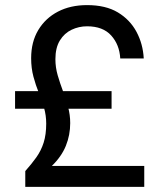

<svg xmlns="http://www.w3.org/2000/svg" viewBox="-20 -732 637 752"><path d="M79 0V-62Q104 -90 122.5 -116Q141 -142 151 -173.5Q161 -205 161 -248Q161 -280 152.5 -309.5Q144 -339 132 -368.5Q120 -398 111 -431.5Q102 -465 102 -504Q102 -568 130 -614.5Q158 -661 207 -686.5Q256 -712 321 -712Q394 -712 441.5 -683.5Q489 -655 514.5 -607.5Q540 -560 543 -503H451Q448 -557 415.5 -593Q383 -629 321 -629Q289 -629 260.5 -615.5Q232 -602 214.5 -573.5Q197 -545 197 -500Q197 -468 206 -437Q215 -406 226.5 -375.5Q238 -345 246.5 -313.5Q255 -282 255 -250Q255 -203 238 -161Q221 -119 183 -82H545V0ZM39 -306V-375H417V-306Z"/></svg>

Font: DM Sans 28pt Medium
Style: Regular
Weight: 500
Version: Version 4.004;gftools[0.9.30]